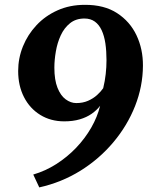

<svg xmlns="http://www.w3.org/2000/svg" viewBox="-20 -772 632 814"><path d="M146.5 22.5 121 -32Q172.5 -47 218.8 -76.5Q265 -106 302.8 -145.5Q340.5 -185 366.8 -230.8Q393 -276.5 404.5 -323.5Q390 -304.5 368.5 -289.5Q347 -274.5 318 -266Q289 -257.5 252.5 -257.5Q195 -257.5 150.8 -284.8Q106.5 -312 81.8 -360.2Q57 -408.5 57 -471Q57 -525 77.2 -575.2Q97.5 -625.5 134.8 -665.2Q172 -705 224 -728.2Q276 -751.5 339.5 -751.5Q421.5 -752 476.2 -716.5Q531 -681 558.8 -622.2Q586.5 -563.5 586 -493Q585.5 -406 552.8 -322.8Q520 -239.5 460.5 -168.8Q401 -98 321 -48.2Q241 1.5 146.5 22.5ZM303.5 -335Q331.5 -335 353.5 -344.8Q375.5 -354.5 391.5 -369Q407.5 -383.5 417.5 -398Q425 -429 428.2 -458.2Q431.5 -487.5 431.5 -517Q431.5 -555.5 426.8 -587.8Q422 -620 411 -643.8Q400 -667.5 382 -680.5Q364 -693.5 338 -693.5Q301.5 -693.5 276.8 -673.5Q252 -653.5 237.5 -622Q223 -590.5 216.8 -554Q210.5 -517.5 210.5 -485Q210.5 -433 223.8 -399.8Q237 -366.5 258.5 -350.8Q280 -335 303.5 -335Z"/></svg>

Font: Merriweather 36pt ExtraBold
Style: Italic
Weight: 800
Italic angle: -7.8°
Version: Version 2.101